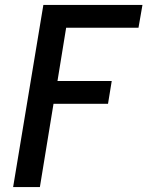

<svg xmlns="http://www.w3.org/2000/svg" viewBox="-20 -540 640 775"><path d="M33 215 155 -520H555L539 -428H247L212 -213H431L416 -121H196L141 215Z"/></svg>

Font: Iosevka SS04 Semibold Extended
Style: Italic
Weight: 600
Width: 7
Italic angle: -9°
Monospace: yes
Designer: Belleve Invis
Foundry: Belleve Invis
Version: Version 19.0.0; ttfautohint (v1.8.4)